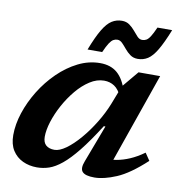

<svg xmlns="http://www.w3.org/2000/svg" viewBox="-81 -787 820 874"><g transform="rotate(10 329.0 -350.0)"><path d="M357 -53.5 422 -225.5H414.5Q367 -150.5 329.5 -103.8Q292 -57 261 -31.8Q230 -6.5 202.5 2.8Q175 12 146.5 12Q110.5 12 80.8 -2Q51 -16 33.2 -44Q15.5 -72 15.5 -114.5Q15.5 -164 33.2 -218Q51 -272 82.5 -323Q114 -374 156.2 -415.2Q198.5 -456.5 247.5 -481Q296.5 -505.5 349 -505.5Q398 -505.5 428.8 -478.8Q459.5 -452 475.5 -398L464 -368.5Q449 -402.5 428.2 -416.2Q407.5 -430 380.5 -430Q347 -430 314.8 -409.2Q282.5 -388.5 254.2 -354.5Q226 -320.5 204.2 -280.5Q182.5 -240.5 170.2 -201.5Q158 -162.5 158 -132Q158 -105.5 172.2 -93Q186.5 -80.5 211.5 -80.5Q234.5 -80.5 264.8 -102.2Q295 -124 326.2 -160.5Q357.5 -197 385 -241.8Q412.5 -286.5 430.5 -332L464 -418.5L527.5 -494.5H627.5L468 -37.5L440.5 -81.5Q469.5 -79.5 498.5 -84.5Q527.5 -89.5 558.5 -102.8Q589.5 -116 623 -140L646 -106Q571.5 -37 513.5 -12.5Q455.5 12 412 12Q370.5 12 356.8 -3Q343 -18 357 -53.5ZM645 -710Q620.5 -648.5 600.2 -614.5Q580 -580.5 559.2 -567.2Q538.5 -554 513 -554Q492.5 -554 478 -564.5Q463.5 -575 452.2 -588.8Q441 -602.5 430.5 -613.2Q420 -624 407.5 -624Q397.5 -624 388.8 -619Q380 -614 370.5 -599.5Q361 -585 348.5 -556.5H281Q305 -618.5 325.2 -652.2Q345.5 -686 366.5 -699.2Q387.5 -712.5 413 -712.5Q433.5 -712.5 448 -702Q462.5 -691.5 473.8 -677.8Q485 -664 495.2 -653.2Q505.5 -642.5 518 -642.5Q528.5 -642.5 537.2 -647.5Q546 -652.5 555.2 -667Q564.5 -681.5 577 -710Z"/></g></svg>

Font: Newsreader 9pt SemiBold
Style: Italic
Weight: 600
Italic angle: -17°
Designer: Hugues Gentile
Foundry: Production Type
Version: Version 1.003